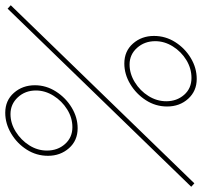

<svg xmlns="http://www.w3.org/2000/svg" viewBox="-52 -721 770 732"><g transform="rotate(-90 333.0 -355.0)"><path d="M210 -444Q163 -444 134 -477Q105 -510 105 -557Q105 -601 128.5 -638Q152 -675 190 -697.5Q228 -720 269 -720Q316 -720 345 -687Q374 -654 374 -607Q374 -564 350 -526.5Q326 -489 288.5 -466.5Q251 -444 210 -444ZM214 -464Q250 -464 282 -484Q314 -504 334 -536Q354 -568 354 -603Q354 -644 328 -672Q302 -700 264 -700Q229 -700 197 -680Q165 -660 145 -628.5Q125 -597 125 -561Q125 -520 150 -492Q175 -464 214 -464ZM398 10Q352 10 322.5 -22.5Q293 -55 293 -103Q293 -147 317 -184Q341 -221 378.5 -243.5Q416 -266 457 -266Q504 -266 533 -233Q562 -200 562 -153Q562 -109 538.5 -72Q515 -35 477.5 -12.5Q440 10 398 10ZM402 -10Q438 -10 470 -29.5Q502 -49 522 -81Q542 -113 542 -148Q542 -189 516.5 -217.5Q491 -246 453 -246Q418 -246 385.5 -226Q353 -206 333 -174Q313 -142 313 -106Q313 -66 337.5 -38Q362 -10 402 -10ZM-13 -11 313 -347 666 -711 679 -699 325 -334 0 1Z"/></g></svg>

Font: Raleway Thin Thin
Style: Italic
Weight: 250
Italic angle: -12°
Version: Version 4.026